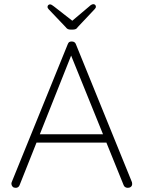

<svg xmlns="http://www.w3.org/2000/svg" viewBox="-20 -901 689 921"><path d="M312 -657 327 -649 74 -13Q72 -7 67 -3.5Q62 0 56 0Q46 0 41 -5Q36 -10 35 -17Q34 -21 36 -27L305 -689Q308 -697 312.5 -699.5Q317 -702 324 -702Q332 -702 337 -698.5Q342 -695 344 -689L613 -27Q614 -24 614 -19Q614 -10 608 -5Q602 0 593 0Q586 0 580.5 -3.5Q575 -7 573 -13ZM490 -217H142L156 -257H480ZM330 -799 319 -795 409 -871Q414 -876 419 -878.5Q424 -881 428 -881Q433 -881 436.5 -877.5Q440 -874 440 -869Q440 -866 438.5 -863Q437 -860 434 -857L353 -771Q349 -764 343 -761.5Q337 -759 329 -759H319Q311 -759 305.5 -761.5Q300 -764 295 -771L214 -856Q211 -859 209.5 -862Q208 -865 208 -868Q208 -873 211.5 -876.5Q215 -880 220 -880Q227 -880 239 -870Z"/></svg>

Font: Quicksand Variable Light
Style: Regular
Weight: 300
Designer: Andrew Paglinawan
Foundry: Andrew Paglinawan
Version: Version 3.004